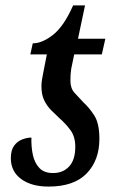

<svg xmlns="http://www.w3.org/2000/svg" viewBox="-20 -679 428 709"><path d="M159 10Q96 10 58 -18Q20 -46 20 -95Q20 -125 32.5 -141.5Q45 -158 63 -164.5Q81 -171 96 -171Q95 -136 101.5 -106.5Q108 -77 125.5 -58.5Q143 -40 176 -40Q213 -40 235.5 -64.5Q258 -89 258 -137Q258 -174 240.5 -198Q223 -222 200 -242Q185 -256 169.5 -271.5Q154 -287 143.5 -308Q133 -329 133 -361Q133 -374 135.5 -387.5Q138 -401 141 -417L153 -478H92L101 -519Q136 -519 176 -550.5Q216 -582 250 -659H294L268 -536H369L356 -478H254L243 -425Q240 -406 240 -381Q240 -353 255 -336.5Q270 -320 288 -301Q310 -281 328.5 -252Q347 -223 347 -166Q347 -87 300 -38.5Q253 10 159 10Z"/></svg>

Font: Noto Serif ExtraCondensed Medium
Style: Italic
Weight: 500
Width: 2
Italic angle: -12°
Designer: Monotype Design Team
Foundry: Monotype Imaging Inc.
Version: Version 2.013; ttfautohint (v1.8.4.7-5d5b)